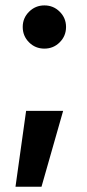

<svg xmlns="http://www.w3.org/2000/svg" viewBox="-20 -526 325 714"><path d="M37.6 168.5 77.1 -113.8H214.8L134.3 168.5ZM145 -345.2Q111.3 -345.2 87.9 -368.7Q64.5 -392.1 64.5 -425.8Q64.5 -459 88.1 -482.4Q111.8 -505.9 145 -505.9Q178.7 -505.9 202.1 -482.4Q225.6 -459 225.6 -425.8Q225.6 -392.1 202.1 -368.7Q178.7 -345.2 145 -345.2Z"/></svg>

Font: Inter Cardless Tabular Bold
Style: Bold
Weight: 700
Designer: Rasmus Andersson
Foundry: rsms
Version: Version 4.000;git-4fc901f